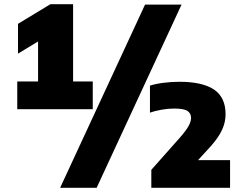

<svg xmlns="http://www.w3.org/2000/svg" viewBox="-20 -830 1156 918"><path d="M162 -323V-721.5L221 -667.5L66 -573.5V-716L221 -810H329.5V-323ZM62.5 -308V-440.5H423.5V-308ZM267.5 68 673.5 -808H848L442 68ZM703.5 68V-18L841 -173Q869.5 -205.5 881.5 -227.2Q893.5 -249 893.5 -266.5Q893.5 -288 876.5 -299.5Q859.5 -311 812 -311Q782.5 -311 751 -305.2Q719.5 -299.5 697 -291.5V-420.5Q724.5 -429.5 762.8 -434.2Q801 -439 837.5 -439Q947.5 -439 1003 -402Q1058.5 -365 1058.5 -283.5Q1058.5 -246 1041.8 -209.2Q1025 -172.5 987 -130L890.5 -24.5L892 -64.5H1080V68Z"/></svg>

Font: Encode Sans SC Black
Style: Regular
Weight: 900
Version: Version 3.002